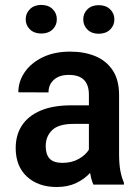

<svg xmlns="http://www.w3.org/2000/svg" viewBox="-20 -747 565 777"><path d="M147 -611.3Q118.7 -611.3 101.3 -627.9Q84 -644.5 84 -668.9Q84 -693.4 101.3 -710.2Q118.7 -727.1 147 -727.1Q175.8 -727.1 192.9 -710.2Q210 -693.4 210 -668.9Q210 -644.5 192.9 -627.9Q175.8 -611.3 147 -611.3ZM379.4 -610.4Q351.1 -610.4 334 -627.2Q316.9 -644 316.9 -668.5Q316.9 -692.9 334 -709.5Q351.1 -726.1 379.4 -726.1Q408.2 -726.1 425.5 -709.5Q442.9 -692.9 442.9 -668.5Q442.9 -644 425.5 -627.2Q408.2 -610.4 379.4 -610.4ZM461.9 -124.5Q461.9 -84.5 467 -56.4Q472.2 -28.3 481.4 -8.3V0H357.9Q349.1 -19.5 344.7 -47.4Q322.3 -22.5 288.3 -6.3Q254.4 9.8 209.5 9.8Q134.8 9.8 89.1 -32.2Q43.5 -74.2 43.5 -147.9Q43.5 -200.2 68.6 -239Q93.8 -277.8 144 -299.3Q194.3 -320.8 269.5 -320.8H339.8V-363.3Q339.8 -444.8 257.3 -443.8Q220.2 -443.8 198.2 -424.3Q176.3 -404.8 176.3 -373L54.2 -373.5Q54.2 -417.5 80.1 -455.1Q106 -492.7 153.1 -515.4Q200.2 -538.1 264.2 -538.1Q321.8 -538.1 366.2 -519.5Q410.6 -501 436.3 -462.2Q461.9 -423.3 461.9 -362.3ZM232.9 -87.9Q270.5 -87.9 298.8 -104Q327.1 -120.1 339.8 -141.6V-245.6H277.3Q217.3 -245.6 191.2 -220.5Q165 -195.3 165 -155.8Q165 -122.1 180.9 -105Q196.8 -87.9 232.9 -87.9Z"/></svg>

Font: Robert Sans
Style: Bold
Weight: 700
Designer: Christian Robertson (extended by Adam Twardoch)
Foundry: Google
Version: Version 12.135;April 2, 2019;FontCreator 11.5.0.2425 64-bit;